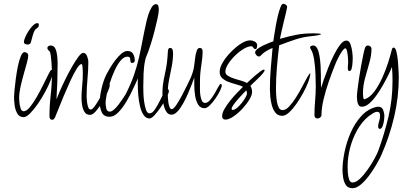

<svg xmlns="http://www.w3.org/2000/svg" viewBox="-20 -628 2142 1013"><path d="M125 -393Q118 -393 112 -396.5Q106 -400 106 -407Q106 -415 113 -431.5Q120 -448 131 -465Q142 -482 154.5 -494Q167 -506 177 -506Q185 -506 185 -496Q185 -484 172 -477Q164 -472 158.5 -458Q153 -444 149.5 -429Q146 -414 143 -405Q140 -393 125 -393ZM105 -10Q82 -10 71 -29.5Q60 -49 57 -74.5Q54 -100 54 -116Q54 -126 56.5 -153Q59 -180 63.5 -213.5Q68 -247 74.5 -279Q81 -311 90 -332Q99 -353 109 -353Q117 -353 123 -348Q129 -343 129 -335Q129 -323 122 -297Q115 -271 105.5 -238Q96 -205 88.5 -171.5Q81 -138 81 -111Q81 -104 82.5 -87Q84 -70 89 -55.5Q94 -41 105 -41Q120 -41 138 -63Q156 -85 174.5 -117.5Q193 -150 209 -182.5Q225 -215 236 -237Q247 -259 251 -259Q256 -259 257.5 -255.5Q259 -252 259 -248Q259 -235 248 -206.5Q237 -178 219 -144.5Q201 -111 180 -80.5Q159 -50 139 -30Q119 -10 105 -10Z M255 4Q248 4 244.5 -1.5Q241 -7 241 -14Q241 -70 247.5 -126.5Q254 -183 254 -239Q254 -245 253.5 -262.5Q253 -280 251.5 -300.5Q250 -321 247.5 -337.5Q245 -354 241 -358Q237 -361 233.5 -365Q230 -369 230 -375Q230 -381 235.5 -384.5Q241 -388 247 -388Q264 -388 271.5 -372.5Q279 -357 281.5 -335Q284 -313 284 -293Q284 -199 278 -104Q282 -115 294 -143Q306 -171 323 -206Q340 -241 358.5 -273.5Q377 -306 393 -327.5Q409 -349 419 -349Q433 -349 439.5 -331.5Q446 -314 446 -303Q446 -257 441.5 -211Q437 -165 437 -118Q437 -112 438.5 -95.5Q440 -79 444.5 -64.5Q449 -50 459 -50Q467 -50 480 -68Q493 -86 507 -110.5Q521 -135 532 -157Q543 -179 547 -188Q548 -190 549 -192.5Q550 -195 552 -195Q557 -195 558 -187.5Q559 -180 559 -178Q559 -168 548 -143Q537 -118 520.5 -90Q504 -62 486.5 -42Q469 -22 455 -22Q435 -22 425.5 -38Q416 -54 413 -74.5Q410 -95 410 -109Q410 -142 413.5 -175Q417 -208 417 -241Q417 -244 416.5 -256Q416 -268 415 -279Q414 -290 410 -290Q400 -290 384.5 -265Q369 -240 351.5 -202Q334 -164 317 -123.5Q300 -83 287.5 -51Q275 -19 270 -8Q268 -4 264.5 0Q261 4 255 4Z M769 -3Q750 -3 737.5 -21.5Q725 -40 718.5 -68Q712 -96 709.5 -126.5Q707 -157 707 -181Q707 -192 707 -200.5Q707 -209 708 -215Q699 -196 683.5 -162Q668 -128 648 -94Q628 -60 605 -36Q582 -12 558 -12Q527 -12 516.5 -36.5Q506 -61 506 -86Q506 -120 516.5 -164Q527 -208 543 -238Q549 -250 561 -270Q573 -290 588.5 -310.5Q604 -331 620.5 -345Q637 -359 652 -359Q674 -359 682.5 -343.5Q691 -328 691 -309Q691 -296 676 -296Q669 -296 668.5 -304.5Q668 -313 666 -321Q664 -329 652 -329Q634 -329 617 -309Q600 -289 585.5 -257.5Q571 -226 560 -192Q549 -158 543 -129Q537 -100 537 -85Q537 -74 540.5 -56.5Q544 -39 560 -39Q569 -39 581.5 -50Q594 -61 606.5 -77.5Q619 -94 629 -109Q639 -124 643 -131Q671 -186 687 -232.5Q703 -279 713 -323Q723 -367 732 -415Q741 -463 754 -520Q756 -529 762.5 -550Q769 -571 779.5 -588.5Q790 -606 803 -606Q813 -606 815.5 -596Q818 -586 818 -579Q818 -563 811.5 -532.5Q805 -502 796 -467Q787 -432 777.5 -401.5Q768 -371 762 -355Q758 -345 753 -333Q748 -321 746 -310Q739 -279 737.5 -241Q736 -203 736 -170Q736 -162 736.5 -139.5Q737 -117 740.5 -91.5Q744 -66 750.5 -48Q757 -30 769 -30Q783 -30 796.5 -49.5Q810 -69 822.5 -94.5Q835 -120 845 -139.5Q855 -159 861 -159Q871 -159 871 -147Q871 -138 859.5 -114.5Q848 -91 830.5 -65.5Q813 -40 796.5 -21.5Q780 -3 769 -3Z M885 -23Q869 -23 859.5 -36Q850 -49 845 -68.5Q840 -88 838.5 -106.5Q837 -125 837 -136Q837 -146 837.5 -156Q838 -166 839 -176Q843 -207 850 -237.5Q857 -268 861 -299Q863 -315 864 -330Q865 -345 866 -361Q867 -366 869 -370.5Q871 -375 877 -375Q888 -375 890.5 -365.5Q893 -356 893 -348Q893 -312 886 -277Q879 -242 872 -207Q865 -172 865 -136Q865 -132 865.5 -118.5Q866 -105 868 -89.5Q870 -74 874.5 -63Q879 -52 886 -52Q895 -52 909.5 -73Q924 -94 939.5 -123.5Q955 -153 967.5 -178.5Q980 -204 984 -213Q998 -244 1002.5 -270Q1007 -296 1009 -318.5Q1011 -341 1019 -363Q1024 -375 1034 -375Q1049 -375 1049 -357Q1049 -326 1042 -282.5Q1035 -239 1035 -197V-175Q1035 -168 1035 -153.5Q1035 -139 1037.5 -123Q1040 -107 1045.5 -96Q1051 -85 1062 -85Q1075 -85 1088 -100Q1101 -115 1112.5 -135Q1124 -155 1132 -170Q1140 -185 1144 -185Q1150 -185 1150 -177Q1150 -168 1140.5 -148.5Q1131 -129 1116.5 -108Q1102 -87 1086.5 -72Q1071 -57 1060 -57Q1037 -57 1025.5 -76Q1014 -95 1009.5 -123Q1005 -151 1005 -177.5Q1005 -204 1005 -219Q1001 -207 992 -183.5Q983 -160 971 -132.5Q959 -105 945 -80Q931 -55 915.5 -39Q900 -23 885 -23Z M1170 3Q1152 3 1152 -15Q1152 -32 1164.5 -53.5Q1177 -75 1195 -97.5Q1213 -120 1231.5 -139Q1250 -158 1262 -170Q1248 -177 1227.5 -182.5Q1207 -188 1186.5 -195.5Q1166 -203 1152.5 -215.5Q1139 -228 1139 -249Q1139 -271 1155.5 -299Q1172 -327 1198 -353.5Q1224 -380 1251 -397.5Q1278 -415 1299 -415Q1312 -415 1324.5 -408.5Q1337 -402 1337 -387Q1337 -383 1335 -376Q1333 -369 1328 -369Q1321 -369 1316.5 -376.5Q1312 -384 1306 -384Q1289 -384 1265.5 -370Q1242 -356 1220 -334.5Q1198 -313 1183.5 -290Q1169 -267 1169 -249Q1169 -237 1183 -228Q1197 -219 1216.5 -213Q1236 -207 1255 -201.5Q1274 -196 1283 -190Q1288 -195 1300 -206Q1312 -217 1327 -230Q1342 -243 1354.5 -252Q1367 -261 1372 -261Q1376 -261 1376 -257Q1376 -252 1366.5 -240.5Q1357 -229 1343.5 -216Q1330 -203 1318 -191.5Q1306 -180 1301 -175Q1310 -160 1310 -143Q1310 -126 1295 -101.5Q1280 -77 1257.5 -53Q1235 -29 1211 -13Q1187 3 1170 3ZM1208 -48Q1217 -48 1229.5 -58Q1242 -68 1254 -83Q1266 -98 1274.5 -112.5Q1283 -127 1283 -136Q1283 -146 1279 -151Q1273 -145 1260.5 -132Q1248 -119 1234.5 -103.5Q1221 -88 1211.5 -74.5Q1202 -61 1202 -54Q1202 -48 1208 -48Z M1469 -17Q1447 -17 1434 -32.5Q1421 -48 1414.5 -71.5Q1408 -95 1406 -118.5Q1404 -142 1404 -157Q1404 -211 1408.5 -266Q1413 -321 1418 -375Q1401 -368 1385.5 -359Q1370 -350 1357 -336Q1355 -334 1352.5 -332Q1350 -330 1346 -330Q1339 -330 1332.5 -337Q1326 -344 1326 -351Q1326 -360 1338 -369.5Q1350 -379 1367.5 -387.5Q1385 -396 1400.5 -402Q1416 -408 1422 -410Q1423 -418 1426.5 -440.5Q1430 -463 1435 -491.5Q1440 -520 1446.5 -546.5Q1453 -573 1460 -590.5Q1467 -608 1474 -608Q1481 -608 1488 -603Q1495 -598 1495 -591Q1495 -588 1490 -566Q1485 -544 1477.5 -514.5Q1470 -485 1464.5 -459Q1459 -433 1457 -423Q1501 -436 1541.5 -444Q1582 -452 1627 -452Q1631 -452 1642 -452Q1653 -452 1663.5 -451Q1674 -450 1674 -447Q1664 -443 1652.5 -441Q1641 -439 1630 -438Q1582 -434 1539.5 -420Q1497 -406 1453 -389Q1446 -332 1441 -273.5Q1436 -215 1436 -158Q1436 -147 1437 -128.5Q1438 -110 1441 -91.5Q1444 -73 1451 -60Q1458 -47 1471 -47Q1488 -47 1506 -66.5Q1524 -86 1542 -114.5Q1560 -143 1575 -172Q1590 -201 1601.5 -221Q1613 -241 1617 -242V-239Q1617 -224 1607 -197Q1597 -170 1580.5 -139.5Q1564 -109 1544.5 -81Q1525 -53 1505.5 -35Q1486 -17 1469 -17Z M1654 -3Q1647 -3 1643 -8Q1639 -13 1639 -20Q1639 -58 1642.5 -96.5Q1646 -135 1646 -173Q1646 -198 1644.5 -236.5Q1643 -275 1637.5 -312.5Q1632 -350 1619 -370Q1618 -372 1617 -373.5Q1616 -375 1616 -377Q1616 -383 1622 -385.5Q1628 -388 1632 -388Q1646 -388 1654 -372Q1662 -356 1666 -331Q1670 -306 1671.5 -279.5Q1673 -253 1673 -231.5Q1673 -210 1673 -202Q1673 -192 1673.5 -183Q1674 -174 1674 -164Q1678 -178 1688 -207Q1698 -236 1712 -271.5Q1726 -307 1742.5 -339.5Q1759 -372 1775.5 -393Q1792 -414 1807 -414Q1822 -414 1829 -395Q1836 -376 1838.5 -354Q1841 -332 1841 -321Q1841 -314 1840 -297.5Q1839 -281 1835.5 -267Q1832 -253 1823 -253Q1815 -253 1815 -271Q1815 -279 1816 -286Q1817 -293 1817 -297Q1817 -302 1816 -320.5Q1815 -339 1811.5 -356Q1808 -373 1802 -373Q1796 -373 1787.5 -361.5Q1779 -350 1770.5 -334.5Q1762 -319 1755.5 -304.5Q1749 -290 1747 -284Q1732 -247 1715.5 -200Q1699 -153 1687.5 -105.5Q1676 -58 1676 -17Q1669 -3 1654 -3Z M1840 365Q1816 365 1805 348.5Q1794 332 1790.5 309Q1787 286 1787 269Q1787 228 1797.5 175.5Q1808 123 1830 72.5Q1852 22 1886 -15.5Q1920 -53 1966 -64Q1969 -65 1975 -65Q1995 -65 2001.5 -48Q2008 -31 2008 -15Q2008 -9 2006 7.5Q2004 24 1998.5 38Q1993 52 1984 52Q1980 52 1977.5 48.5Q1975 45 1975 41Q1975 27 1980 13Q1985 -1 1985 -15Q1985 -26 1982.5 -32Q1980 -38 1968 -38Q1960 -38 1945 -28.5Q1930 -19 1924 -14Q1888 16 1863.5 60.5Q1839 105 1826.5 154.5Q1814 204 1814 251Q1814 260 1815 280Q1816 300 1821.5 317.5Q1827 335 1840 335Q1858 335 1879 315Q1900 295 1920 266.5Q1940 238 1955 210.5Q1970 183 1976 167Q2009 76 2030 -14Q2051 -104 2051 -201Q2051 -238 2048 -275Q2042 -259 2029.5 -233.5Q2017 -208 2000.5 -179Q1984 -150 1965.5 -124Q1947 -98 1927.5 -81.5Q1908 -65 1889 -65Q1877 -65 1871.5 -74.5Q1866 -84 1864.5 -96.5Q1863 -109 1863 -117Q1863 -128 1866 -154Q1869 -180 1874 -213Q1879 -246 1885 -279Q1891 -312 1896.5 -338.5Q1902 -365 1906 -376Q1911 -388 1921 -388Q1928 -388 1934 -383Q1940 -378 1940 -370Q1940 -336 1928.5 -296Q1917 -256 1906 -215.5Q1895 -175 1895 -136Q1895 -133 1896 -119Q1897 -105 1901 -105Q1903 -105 1904 -104.5Q1905 -104 1906 -105Q1933 -115 1956 -146.5Q1979 -178 1997.5 -219Q2016 -260 2028.5 -300Q2041 -340 2047 -365Q2048 -369 2050 -373Q2052 -377 2057 -377Q2066 -377 2071.5 -355.5Q2077 -334 2079.5 -304.5Q2082 -275 2083 -250.5Q2084 -226 2084 -221Q2084 -115 2059.5 -11Q2035 93 1992 190Q1984 208 1967.5 237Q1951 266 1929.5 295.5Q1908 325 1884.5 345Q1861 365 1840 365Z"/></svg>

Font: Licorice
Style: Regular
Weight: 400
Designer: Robert E. Leuschke
Foundry: Robert E. Leuschke
Version: Version 1.010; ttfautohint (v1.8.3)